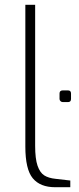

<svg xmlns="http://www.w3.org/2000/svg" viewBox="-20 -783 331 803"><path d="M86 -170V-763H127V-173Q127 -119 137 -90Q147 -61 165 -49.5Q183 -38 213 -35L274 -28V0H211Q148 0 117 -37.5Q86 -75 86 -170ZM229 -369V-392Q229 -405 243 -405H264Q277 -405 277 -392V-369Q277 -356 264 -356H243Q237 -356 233 -360Q229 -364 229 -369Z"/></svg>

Font: Exo ExtraLight
Style: Regular
Weight: 275
Designer: Natanael Gama
Foundry: Natanael Gama
Version: Version 1.500; ttfautohint (v1.6)